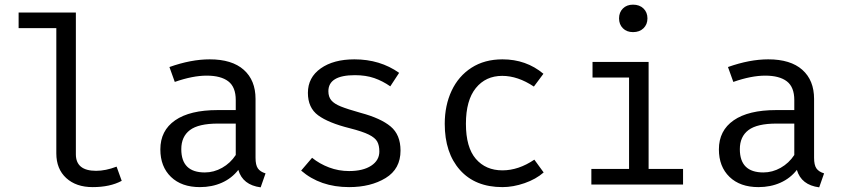

<svg xmlns="http://www.w3.org/2000/svg" viewBox="-20 -793 3640 825"><path d="M306 -130Q306 -59 393 -59Q434 -59 481 -77L503 -16Q453 11 378 11Q307 11 264.5 -28Q222 -67 222 -134V-672H60V-739H306Z M1121 -48 1100 12Q1023 2 1004 -63Q976 -27 933.5 -8Q891 11 839 11Q760 11 714.5 -33Q669 -77 669 -151Q669 -232 732.5 -276Q796 -320 915 -320H993V-363Q993 -419 961 -443.5Q929 -468 868 -468Q808 -468 731 -441L708 -505Q801 -538 881 -538Q977 -538 1027.5 -493Q1078 -448 1078 -368V-115Q1078 -84 1088 -69.5Q1098 -55 1121 -48ZM993 -127V-262H917Q833 -262 796 -234Q759 -206 759 -152Q759 -52 860 -52Q899 -52 934.5 -72Q970 -92 993 -127Z M1610 -142Q1610 -168 1601 -184.5Q1592 -201 1565 -214.5Q1538 -228 1483 -242Q1391 -265 1347 -297.5Q1303 -330 1303 -394Q1303 -460 1358 -499Q1413 -538 1503 -538Q1613 -538 1695 -480L1657 -422Q1624 -445 1588 -457.5Q1552 -470 1505 -470Q1391 -470 1391 -401Q1391 -377 1403.5 -362Q1416 -347 1444.5 -335.5Q1473 -324 1530 -308Q1616 -285 1658.5 -249.5Q1701 -214 1701 -146Q1701 -67 1637 -28Q1573 11 1480 11Q1356 11 1274 -60L1321 -115Q1353 -89 1394 -73.5Q1435 -58 1480 -58Q1540 -58 1575 -81Q1610 -104 1610 -142Z M2276 -107 2316 -52Q2283 -23 2234 -6Q2185 11 2139 11Q2022 11 1956.5 -62.5Q1891 -136 1891 -261Q1891 -340 1920.5 -403Q1950 -466 2006 -502Q2062 -538 2139 -538Q2241 -538 2315 -476L2274 -421Q2205 -467 2138 -467Q2067 -467 2024.5 -414.5Q1982 -362 1982 -261Q1982 -160 2024.5 -110.5Q2067 -61 2139 -61Q2208 -61 2276 -107Z M2762 -714Q2762 -688 2745 -671.5Q2728 -655 2700 -655Q2673 -655 2656.5 -671.5Q2640 -688 2640 -714Q2640 -740 2656.5 -756.5Q2673 -773 2700 -773Q2728 -773 2745 -756.5Q2762 -740 2762 -714ZM2767 -67H2915V0H2521V-67H2683V-460H2526V-527H2767Z M3521 -48 3500 12Q3423 2 3404 -63Q3376 -27 3333.5 -8Q3291 11 3239 11Q3160 11 3114.5 -33Q3069 -77 3069 -151Q3069 -232 3132.5 -276Q3196 -320 3315 -320H3393V-363Q3393 -419 3361 -443.5Q3329 -468 3268 -468Q3208 -468 3131 -441L3108 -505Q3201 -538 3281 -538Q3377 -538 3427.5 -493Q3478 -448 3478 -368V-115Q3478 -84 3488 -69.5Q3498 -55 3521 -48ZM3393 -127V-262H3317Q3233 -262 3196 -234Q3159 -206 3159 -152Q3159 -52 3260 -52Q3299 -52 3334.5 -72Q3370 -92 3393 -127Z"/></svg>

Font: FiraDG Mono
Style: Regular
Weight: 400
Designer: Carrois Corporate & Edenspiekermann AG
Foundry: Carrois Corporate GbR & Edenspiekermann AG
Version: Version 3.206